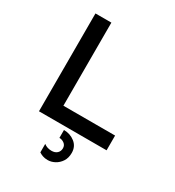

<svg xmlns="http://www.w3.org/2000/svg" viewBox="-206 -773 1012 1112"><g transform="rotate(30 300.5 -217.0)"><path d="M101.6 0V-654.3H208V-98.6H553.7V0ZM286.1 219.7Q266.6 219.7 252 214.4Q237.3 209 227.5 202.1V145.5Q249 162.1 278.3 162.1Q301.8 162.1 315.4 149.4Q329.1 136.7 329.1 116.2Q329.1 96.7 314 85.4Q298.8 74.2 281.2 74.2V21.5Q323.2 21.5 355 46.4Q386.7 71.3 386.7 114.3Q386.7 148.4 371.1 171.9Q355.5 195.3 332.5 207.5Q309.6 219.7 286.1 219.7Z"/></g></svg>

Font: Sen Medium
Style: Regular
Weight: 500
Designer: Kosal Sen, Philatype
Foundry: Philatype
Version: Version 2.000;gftools[0.9.31]